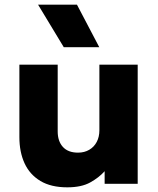

<svg xmlns="http://www.w3.org/2000/svg" viewBox="-20 -787 678 822"><path d="M268 15Q198.5 15 153 -12.2Q107.5 -39.5 85.2 -87.8Q63 -136 63 -200V-510H227V-224.5Q227 -182.5 249.2 -158Q271.5 -133.5 314 -133.5Q341.5 -133.5 362.2 -145.8Q383 -158 394.2 -179.5Q405.5 -201 405.5 -229.5V-510H569.5V0H428V-54Q403.5 -26.5 366 -5.8Q328.5 15 268 15ZM253 -585 143 -767H309.5L405 -585Z"/></svg>

Font: Geologica Roman
Style: Bold
Weight: 700
Designer: Sindre Bremnes, Frode Helland
Foundry: Monokrom Skriftforlag AS
Version: Version 1.010;gftools[0.9.28]